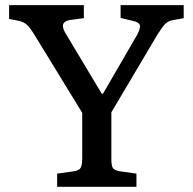

<svg xmlns="http://www.w3.org/2000/svg" viewBox="-20 -720 743 740"><path d="M200.2 0V-50.8L266.1 -60.1Q286.1 -63.5 291.5 -74.5Q296.9 -85.4 296.9 -110.8V-285.2L110.8 -588.9Q94.7 -614.7 83 -625.2Q71.3 -635.7 50.8 -640.1L15.1 -647V-700.2H303.2V-649.9L251 -643.1Q206.1 -636.7 231.9 -592.8L372.1 -358.9H377L509.8 -587.9Q522.5 -612.8 518.6 -623.8Q514.6 -634.8 493.2 -639.2L444.8 -650.9V-700.2H688V-649.9L645 -642.1Q627.9 -639.2 616.5 -627.4Q605 -615.7 586.9 -586.9L409.2 -287.1V-106.9Q409.2 -82.5 414.8 -73Q420.4 -63.5 440.9 -60.1L505.9 -50.8V0Z"/></svg>

Font: Literata Book Medium
Style: Regular
Weight: 500
Designer: Latin by Veronika Burian and Jose Scaglione. Greek by Irene Vlachou. Cyrillic by Vera Evstafieva
Foundry: TypeTogether
Version: Version 2.003;PS 002.003;hotconv 1.0.88;makeotf.lib2.5.64775